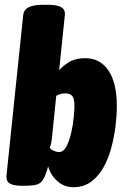

<svg xmlns="http://www.w3.org/2000/svg" viewBox="-20 -774 514 802"><path d="M286 8Q248 8 219.5 -17.5Q191 -43 181 -79Q171 -42 160.5 -24.5Q150 -7 131.5 -2.5Q113 2 78 2H72Q35 2 20 -8Q5 -18 7 -40L77 -712Q82 -754 158 -754H180Q220 -754 236.5 -743.5Q253 -733 251 -712L227 -480Q241 -498 268 -514.5Q295 -531 336 -531Q398 -531 433 -479.5Q468 -428 468 -330Q468 -292 462.5 -247Q457 -202 445 -157Q433 -112 412 -74.5Q391 -37 360 -14.5Q329 8 286 8ZM227 -139Q245 -139 257.5 -162.5Q270 -186 277.5 -219.5Q285 -253 288 -284.5Q291 -316 291 -331Q291 -362 282 -373Q273 -384 253 -384Q233 -384 215 -374L198 -208Q197 -195 194.5 -180.5Q192 -166 188 -157Q193 -149 204.5 -144Q216 -139 227 -139Z"/></svg>

Font: Asap Condensed Condensed Black
Style: Italic
Weight: 900
Width: 3
Italic angle: -6°
Designer: Pablo Cosgaya
Foundry: Omnibus-Type
Version: Version 3.001; ttfautohint (v1.8.4.7-5d5b)